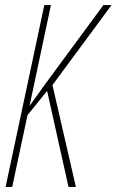

<svg xmlns="http://www.w3.org/2000/svg" viewBox="-20 -734 458 754"><path d="M2 0H28L88 -282L165 -377L249 0H278L186 -400L418 -714H386L165 -414L96 -318L180 -714H154Z"/></svg>

Font: Noto Sans ExtraCondensed Thin
Style: Italic
Weight: 100
Width: 2
Italic angle: -12°
Designer: Monotype Design Team
Foundry: Monotype Imaging Inc.
Version: Version 2.013